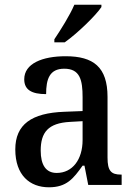

<svg xmlns="http://www.w3.org/2000/svg" viewBox="-20 -786 573 816"><path d="M211 -619V-606H255C309 -644 388 -721 411 -756V-766H296C277 -721 239 -661 211 -619ZM188 10C263 10 292 -27 331 -82H339L355 0H497V-44H494C452 -44 437 -60 437 -116V-374C437 -501 377 -547 259 -547C160 -547 83 -516 83 -449C83 -404 115 -386 176 -386C176 -449 190 -494 253 -494C320 -494 331 -446 331 -373V-314L254 -311C114 -306 45 -257 45 -151C45 -41 107 10 188 10ZM221 -51C175 -51 153 -85 153 -146C153 -223 184 -263 278 -268L331 -271V-191C331 -108 288 -51 221 -51Z"/></svg>

Font: Noto Serif Armenian SemiCondensed Medium
Style: Regular
Weight: 500
Width: 4
Designer: Monotype Design Team
Foundry: Monotype Imaging Inc.
Version: Version 2.008